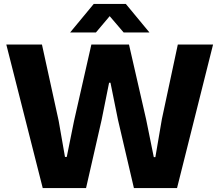

<svg xmlns="http://www.w3.org/2000/svg" viewBox="-20 -955 1113 975"><path d="M197 0 12 -729H193L278 -341L310 -158H319L356 -341L444 -729H635L722 -349L761 -157H769L802 -350L883 -729H1062L879 0H660L579 -347L541 -535H534L496 -346L417 0ZM336 -790 456 -935H619L739 -790H608L537 -873L467 -790Z"/></svg>

Font: Mona Sans SemiExpanded
Style: Bold
Weight: 700
Width: 6
Designer: Deni Anggara
Foundry: GitHub
Version: Version 2.000